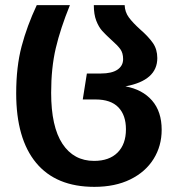

<svg xmlns="http://www.w3.org/2000/svg" viewBox="-20 -711 692 747"><path d="M43 -348Q43 -451 64 -530.5Q85 -610 123 -691H252Q215 -600 197 -523.5Q179 -447 179 -350Q179 -218 223 -151.5Q267 -85 346 -85Q405 -85 437.5 -117.5Q470 -150 470 -208Q470 -263 440.5 -293.5Q411 -324 352 -324H302L318 -425H372Q415 -425 437 -440Q459 -455 459 -481Q459 -505 448 -520Q437 -535 413 -556Q391 -576 377.5 -591Q364 -606 354.5 -630.5Q345 -655 345 -691H465Q466 -664 481.5 -643Q497 -622 526 -596Q558 -568 575 -543.5Q592 -519 592 -485Q592 -398 468 -375Q534 -363 571.5 -320Q609 -277 609 -206Q609 -143 577.5 -92.5Q546 -42 487 -13Q428 16 347 16Q198 16 120.5 -77.5Q43 -171 43 -348Z"/></svg>

Font: FiraGOUPP
Style: Medium
Weight: 400
Designer: bBox Type
Foundry: bBox Type GmbH
Version: Version 1.001